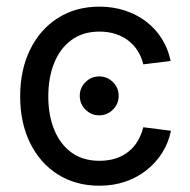

<svg xmlns="http://www.w3.org/2000/svg" viewBox="-20 -559 584 590"><path d="M284.7 -204.6Q260.3 -204.6 242.7 -222.2Q225.1 -239.7 225.1 -264.6Q225.1 -289.1 242.7 -306.6Q260.3 -324.2 284.7 -324.2Q309.6 -324.2 327.1 -306.6Q344.7 -289.1 344.7 -264.6Q344.7 -239.7 327.1 -222.2Q309.6 -204.6 284.7 -204.6ZM285.6 11.7Q212.9 11.7 158 -22.9Q103 -57.6 72.5 -119.6Q42 -181.6 42 -262.7Q42 -344.2 72.5 -406.5Q103 -468.8 158 -503.7Q212.9 -538.6 285.6 -538.6Q327.6 -538.6 364 -526.6Q400.4 -514.6 429.2 -492.7Q458 -470.7 477.3 -439.9Q496.6 -409.2 504.4 -371.6L420.4 -361.3Q415 -383.3 403.8 -401.6Q392.6 -419.9 375.5 -433.3Q358.4 -446.8 335.9 -454.3Q313.5 -461.9 285.6 -461.9Q234.4 -461.9 199.2 -435.8Q164.1 -409.7 146.2 -364.7Q128.4 -319.8 128.4 -262.7Q128.4 -206.1 146.2 -161.4Q164.1 -116.7 199 -90.8Q233.9 -64.9 285.6 -64.9Q313.5 -64.9 335.9 -72.3Q358.4 -79.6 375.2 -93.3Q392.1 -106.9 403.3 -126Q414.6 -145 420.4 -168L505.4 -157.2Q497.6 -119.6 478 -88.9Q458.5 -58.1 429.4 -35.4Q400.4 -12.7 364 -0.5Q327.6 11.7 285.6 11.7Z"/></svg>

Font: Inter 24pt
Style: Regular
Weight: 400
Designer: Rasmus Andersson
Foundry: rsms
Version: Version 4.001;git-66647c0bb